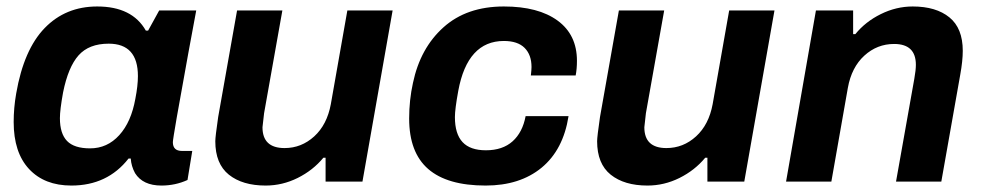

<svg xmlns="http://www.w3.org/2000/svg" viewBox="-20 -558 3019 590"><path d="M199.2 12.2Q116.7 12.2 69.3 -38.6Q22 -89.4 22 -183.1Q22 -226.6 29.8 -271Q53.2 -405.8 117.4 -471.9Q181.6 -538.1 278.8 -538.1Q386.2 -538.1 428.2 -463.9H435.1L469.2 -525.9H583L559.1 -397Q511.2 -135.3 511.2 -121.1Q511.2 -94.2 539.1 -94.2H570.8L556.2 -4.9Q518.6 12.2 476.1 12.2Q418.9 12.2 395 -25.9Q383.3 -47.4 381.8 -70.8H375Q310.1 12.2 199.2 12.2ZM256.8 -102.1Q309.6 -102.1 346.4 -142.6Q383.3 -183.1 396 -254.9Q403.8 -294.9 403.8 -324.2Q403.8 -423.8 314 -423.8Q253.4 -423.8 221.4 -387.9Q189.5 -352.1 173.8 -273.9Q164.1 -220.2 164.1 -194.8Q164.1 -147.5 186 -124.8Q208 -102.1 256.8 -102.1Z M796.4 12.2Q725.1 12.2 683.3 -21.2Q641.6 -54.7 641.6 -124Q641.6 -137.7 650.4 -198.2L708.5 -525.9H847.7L791.5 -210L786.6 -167Q786.6 -103 854.5 -103Q906.2 -103 945.6 -138.9Q984.9 -174.8 996.6 -237.8L1047.4 -525.9H1186.5L1093.8 0H980.5V-73.2H973.6Q941.9 -34.7 894.8 -11.2Q847.7 12.2 796.4 12.2Z M1472.2 12.2Q1354.5 12.2 1295.9 -38.6Q1237.3 -89.4 1237.3 -193.8Q1237.3 -250.5 1249 -303.2Q1271.5 -410.2 1342.8 -474.1Q1414.1 -538.1 1528.3 -538.1Q1634.3 -538.1 1693.6 -494.6Q1752.9 -451.2 1752.9 -371.1Q1752.9 -346.2 1749 -326.2H1611.3Q1613.3 -343.8 1613.3 -352.1Q1613.3 -389.6 1592 -410.9Q1570.8 -432.1 1528.3 -432.1Q1416.5 -432.1 1388.2 -278.8Q1377.9 -222.2 1377.9 -198.2Q1377.9 -146.5 1401.4 -121.3Q1424.8 -96.2 1473.1 -96.2Q1524.4 -96.2 1555.2 -123.8Q1585.9 -151.4 1595.2 -201.2H1727.1Q1710.9 -97.7 1644.3 -42.7Q1577.6 12.2 1472.2 12.2Z M1969.7 12.2Q1898.4 12.2 1856.7 -21.2Q1814.9 -54.7 1814.9 -124Q1814.9 -137.7 1823.7 -198.2L1881.8 -525.9H2021L1964.8 -210L1960 -167Q1960 -103 2027.8 -103Q2079.6 -103 2118.9 -138.9Q2158.2 -174.8 2169.9 -237.8L2220.7 -525.9H2359.9L2267.1 0H2153.8V-73.2H2147Q2115.2 -34.7 2068.1 -11.2Q2021 12.2 1969.7 12.2Z M2395.5 0 2487.3 -525.9H2601.6V-453.1H2608.4Q2639.2 -491.2 2686.5 -514.6Q2733.9 -538.1 2784.7 -538.1Q2856.4 -538.1 2897.5 -504.6Q2938.5 -471.2 2938.5 -401.9Q2938.5 -371.1 2930.7 -328.1L2872.6 0H2733.4L2789.6 -315.9Q2794.4 -342.8 2794.4 -358.9Q2794.4 -422.9 2727.5 -422.9Q2675.3 -422.9 2636 -387Q2596.7 -351.1 2585.4 -288.1L2534.7 0Z"/></svg>

Font: Archivo
Style: Bold Italic
Weight: 700
Italic angle: -10°
Designer: Hector Gatti
Foundry: Omnibus-Type
Version: Version 2.001